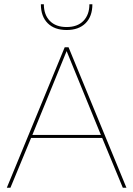

<svg xmlns="http://www.w3.org/2000/svg" viewBox="-20 -882 626 902"><path d="M574 0H557L460 -234H126L29 0H12L284 -660H302ZM132 -248H454L293 -642ZM414 -862Q414 -805 382 -773Q350 -741 293 -741Q236 -741 204 -773Q172 -805 172 -862H186Q186 -813 214 -784Q242 -755 293 -755Q344 -755 372 -784Q400 -813 400 -862Z"/></svg>

Font: Work Sans Thin
Style: Regular
Weight: 250
Designer: Wei Huang
Foundry: Wei Huang
Version: Version 2.012